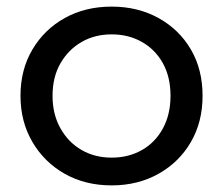

<svg xmlns="http://www.w3.org/2000/svg" viewBox="-20 -555 675 581"><path d="M318 6Q238 6 176 -29Q114 -64 78 -125.5Q42 -187 42 -265Q42 -344 78 -405Q114 -466 176 -500.5Q238 -535 318 -535Q397 -535 459.5 -500.5Q522 -466 557.5 -405.5Q593 -345 593 -265Q593 -186 557.5 -125Q522 -64 459.5 -29Q397 6 318 6ZM318 -78Q369 -78 409.5 -101Q450 -124 473 -166.5Q496 -209 496 -265Q496 -322 473 -363.5Q450 -405 409.5 -428Q369 -451 318 -451Q267 -451 227 -428Q187 -405 163 -363.5Q139 -322 139 -265Q139 -209 163 -166.5Q187 -124 227 -101Q267 -78 318 -78Z"/></svg>

Font: Montserrat Thin Medium
Style: Regular
Weight: 500
Version: Version 9.000